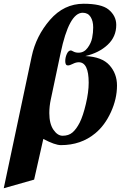

<svg xmlns="http://www.w3.org/2000/svg" viewBox="-20 -762 644 1024"><path d="M211 -21 162 196 0 242 149 -461Q172 -570 246.5 -656Q321 -742 426 -742Q520 -742 558 -712Q600 -678 600 -629Q600 -566 554 -523Q508 -480 435 -463Q524 -459 564 -414Q604 -369 604 -306Q604 -235 571.5 -164Q539 -93 488 -51Q412 12 305 12Q273 12 211 -21ZM251 -232Q243 -196 243 -159Q243 -102 265 -70Q287 -38 314 -38Q346 -38 366.5 -55.5Q387 -73 405 -108Q423 -144 438 -207.5Q453 -271 453 -321Q453 -430 400 -430Q385 -430 368.5 -421.5Q352 -413 342 -413Q328 -413 328 -436Q328 -456 336.5 -474.5Q345 -493 358 -493Q361 -493 372 -487Q383 -481 399 -481Q428 -481 447 -506.5Q466 -532 471.5 -560Q477 -588 477 -616Q477 -650 463 -672Q449 -694 421 -694Q348 -694 303 -478Z"/></svg>

Font: Lingua Franca
Style: Bold Italic
Weight: 700
Italic angle: -13°
Version: Version 1.19